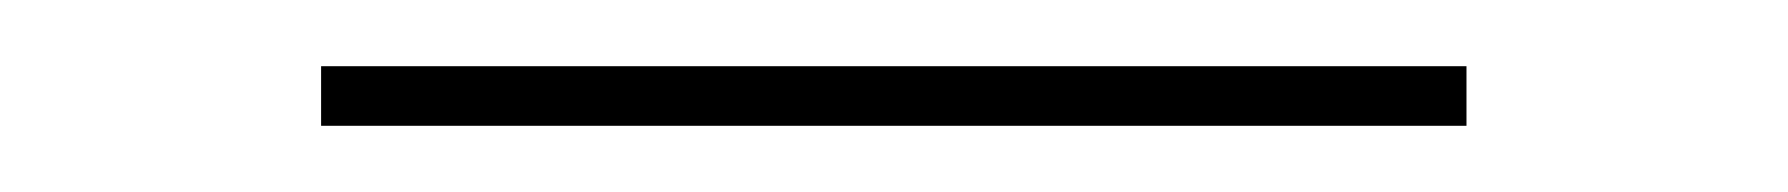

<svg xmlns="http://www.w3.org/2000/svg" viewBox="-20 -369 540 58"><path d="M77 -331V-349H423V-331Z"/></svg>

Font: Iosevka Slab Thin
Style: Regular
Weight: 100
Monospace: yes
Designer: Belleve Invis
Foundry: Belleve Invis
Version: Version 11.1.0; ttfautohint (v1.8.3)